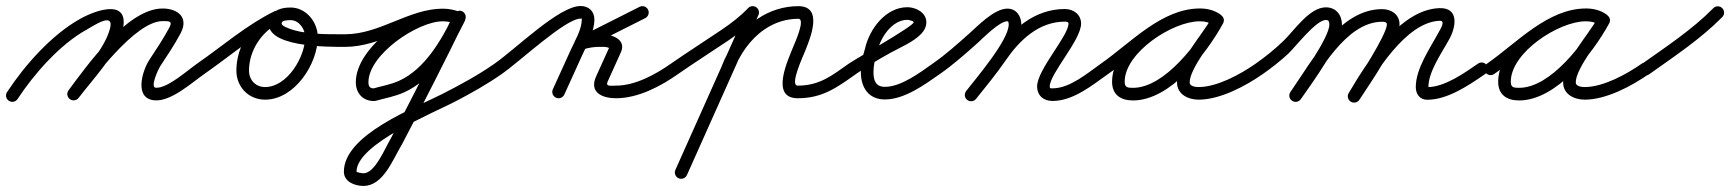

<svg xmlns="http://www.w3.org/2000/svg" viewBox="-41 -306 5758 639"><path d="M17.5 23.5C73.1 -60.9 157.7 -157.3 246.2 -206.7C271.4 -220.7 341 -268.9 324.7 -209.6C305.1 -138.1 232.9 -65.7 187.3 -5.7C180.3 3.5 182.1 16.7 191.3 23.7C200.5 30.7 213.7 28.9 220.7 19.7C270 -45 343.9 -120.5 365.3 -198.4C396.8 -313.2 282.2 -274.8 225.8 -243.3C131.2 -190.6 41.8 -89.8 -17.5 0.5C-23.9 10.1 -21.2 23.2 -11.5 29.5C-1.9 35.9 11.2 33.2 17.5 23.5ZM220.8 19.6C267.5 -42.8 409.2 -235.7 500 -235.7C519.8 -235.7 534.3 -236.8 523.4 -215.7C523.4 -215.7 523.4 -215.7 523.4 -215.8C523.4 -215.8 523.4 -215.8 523.4 -215.8C503.5 -178.1 479.9 -143.1 456.5 -107.5C432.6 -71.3 403.3 23.2 474.6 28C528.6 31.6 595.1 -29 639 -59.8C648.5 -66.5 650.9 -79.5 644.2 -89C637.5 -98.5 624.5 -100.9 615 -94.2C580.8 -70.3 516 -11.4 477.4 -14C457.3 -15.3 486.8 -77.3 491.5 -84.5C515.7 -121.1 539.9 -157.2 560.6 -196.2C560.6 -196.2 560.6 -196.2 560.6 -196.2C560.6 -196.3 560.6 -196.3 560.6 -196.3C587.8 -248.5 550.1 -277.7 500 -277.7C382.3 -277.7 247.9 -86.8 187.2 -5.6C180.2 3.7 182.1 16.9 191.4 23.8C200.7 30.8 213.9 28.9 220.8 19.6Z M609.7 -65.1C616.3 -55.5 629.4 -53.1 638.9 -59.7C721.2 -116.7 800.9 -186.8 890.6 -230.6C903 -236.7 904.8 -249.1 900.3 -258.5C895.9 -267.9 885.1 -274.4 872.5 -268.5C797.5 -233.8 745.7 -153.9 745.7 -71.2C745.7 -16.8 786.3 25.7 841.2 25.7C939.3 25.7 1016.6 -93.2 1016.6 -182.5C1016.6 -232.5 977.9 -281 926 -281C898.7 -281 867.3 -274 857.2 -244.9C857.2 -244.9 857.2 -245 857.2 -245C857.2 -245 857.2 -245.1 857.2 -245.1C821.9 -146.2 1059.8 -150.1 1108 -150C1119.6 -150 1129 -159.4 1129 -171C1129 -182.6 1119.6 -192 1108 -192C1048.3 -192.1 967.5 -189.8 912 -214.8C906.1 -217.5 893.8 -222.5 896.8 -230.9C896.8 -230.9 896.8 -231 896.8 -231C896.8 -231 896.8 -231.1 896.8 -231.1C899.5 -238.7 919.6 -239 926 -239C954.4 -239 974.6 -209.2 974.6 -182.5C974.6 -116.8 915.3 -16.3 841.2 -16.3C809.5 -16.3 787.7 -39.9 787.7 -71.2C787.7 -137.6 830 -202.5 890.2 -230.4C902.8 -236.2 904.5 -248.8 899.9 -258.3C895.4 -267.9 884.6 -274.4 872.2 -268.3C780.4 -223.5 699.1 -152.5 615.1 -94.3C605.5 -87.7 603.1 -74.6 609.7 -65.1Z M1108 -150C1228.6 -150.2 1328.5 -235.1 1432.4 -235.1C1445.7 -235.1 1462.1 -232.5 1474.3 -226.9C1486.9 -221.1 1497.6 -227.9 1501.9 -237.5C1506.2 -247.2 1504.2 -259.6 1491.4 -265.2C1472.8 -273.4 1452.6 -277.1 1432.4 -277.1C1325.8 -277.1 1143.2 -148.9 1143.2 -32.4C1143.2 4.4 1166.5 30.3 1204.4 30.3C1204.5 30.3 1205.9 30.1 1207.2 29.9C1208.6 29.7 1210 29.5 1210.1 29.4C1241.8 20.4 1274 15 1304.4 1.2C1400 -42.2 1460.2 -143.6 1504.8 -233.7C1506.7 -237.4 1507.8 -241.3 1508.6 -245.4C1509.3 -248.6 1502.5 -244.3 1496.4 -239.3C1490.3 -234.3 1484.9 -228.5 1488 -228.5C1488.4 -228.5 1468.3 -230.4 1467.1 -247.9C1467.1 -248.4 1467.1 -249.7 1467.1 -249.3C1467.1 -248.9 1467.7 -251.4 1468.3 -253.8C1468.8 -256.3 1469.4 -258.8 1469.2 -258.4C1401.6 -119.4 1331.2 18.3 1259.4 155.2C1259.4 155.3 1259.6 155 1259.7 154.7C1259.9 154.4 1260.1 154.1 1260.1 154.1C1240.3 186.5 1207.5 270.8 1168.5 270.8C1163.9 270.8 1145.5 267.3 1145.5 265.4C1145.5 173.5 1401.2 70 1475.7 31C1528.3 3.5 1580.3 -25.7 1629 -59.8C1638.5 -66.5 1640.9 -79.5 1634.2 -89C1627.5 -98.5 1614.5 -100.9 1605 -94.2C1550.4 -56 1491.6 -24.2 1432.4 6.1C1340.1 53.4 1103.5 141.4 1103.5 265.4C1103.5 299.2 1139.9 312.8 1168.5 312.8C1234.8 312.8 1266.4 224.4 1295.9 175.9C1295.9 175.9 1296.1 175.6 1296.3 175.3C1296.4 175 1296.6 174.8 1296.6 174.8C1368.6 37.4 1439.2 -100.6 1507 -240.1C1507.1 -240.4 1507.7 -242.5 1508.2 -244.6C1508.6 -246.8 1509.1 -248.9 1509.1 -249.3C1509.1 -260.7 1499.9 -270.5 1488 -270.5C1484.9 -270.5 1480 -267.8 1475.8 -264.4C1471.6 -260.9 1468.1 -256.7 1467.4 -253.6C1467.4 -253.2 1467.4 -252.7 1467.2 -252.3C1427.4 -172 1372.9 -76 1287.1 -37.1C1258.7 -24.2 1228.3 -19.4 1198.6 -10.9C1198.5 -10.9 1200 -11.1 1201.5 -11.3C1203 -11.5 1204.5 -11.7 1204.4 -11.7C1189.8 -11.7 1185.2 -18.5 1185.2 -32.4C1185.2 -124.4 1349.1 -235.1 1432.4 -235.1C1446.8 -235.1 1461.3 -232.6 1474.6 -226.8C1487.3 -221.2 1497.9 -227.9 1502.2 -237.4C1506.4 -247 1504.4 -259.3 1491.7 -265.1C1474 -273.2 1451.7 -277.1 1432.4 -277.1C1320 -277.1 1223.7 -192.1 1108 -192C1096.4 -192 1087 -182.6 1087 -171C1087 -159.4 1096.4 -150 1108 -150Z M1599.7 -65.1C1606.3 -55.5 1619.4 -53.1 1628.9 -59.7C1688.5 -100.9 1840.7 -244 1891 -244C1896.3 -244 1895.2 -245.8 1895.2 -241C1895.2 -208.1 1872.5 -170.6 1858.9 -140.7C1838.9 -96.7 1818.9 -52.7 1798.9 -8.7C1794.1 1.9 1798.8 14.3 1809.3 19.1C1819.9 23.9 1832.3 19.2 1837.1 8.7C1857.1 -35.3 1877.1 -79.3 1897.1 -123.3C1913.5 -159.4 1937.2 -200.8 1937.2 -241C1937.2 -268.7 1918.4 -286 1891 -286C1819.5 -286 1675 -142.7 1605.1 -94.3C1595.5 -87.7 1593.1 -74.6 1599.7 -65.1ZM2087.5 -283.2C2019.2 -248.8 1950.9 -214.4 1882.5 -179.9C1871.1 -174.1 1868.9 -162.5 1872.6 -153.3C1876.3 -144.1 1886 -137.3 1898.2 -141.1C1918.3 -147.4 1938.1 -150.8 1959.2 -150C1959.2 -150 1959.5 -150 1959.9 -150C1960.2 -150 1960.5 -150 1960.5 -150C1968.7 -150.2 1979.8 -150.1 1987.1 -145.8C1987.6 -145.6 1987.6 -145.8 1987.4 -146.2C1987.1 -147 1987.1 -149.2 1987 -148.9C1987 -148.9 1986.9 -148.8 1986.9 -148.8C1986.9 -148.7 1986.9 -148.7 1986.9 -148.7C1972.4 -116.7 1957.9 -84.7 1943.4 -52.7C1943.4 -52.7 1943.5 -52.7 1943.5 -52.8C1943.5 -52.8 1943.5 -52.9 1943.5 -52.9C1918 1.9 1963.9 21 2009 21C2082.5 21 2157.6 -18.6 2216.1 -59.8C2225.6 -66.5 2227.8 -79.6 2221.2 -89.1C2214.5 -98.6 2201.4 -100.8 2191.9 -94.2C2140.9 -58.3 2073.3 -21 2009 -21C1992 -21 1973 -16.6 1981.6 -35.1C1981.6 -35.1 1981.6 -35.2 1981.7 -35.2C1981.7 -35.3 1981.7 -35.3 1981.7 -35.3C1996.2 -67.3 2010.7 -99.3 2025.1 -131.3C2025.1 -131.3 2025.1 -131.3 2025.1 -131.2C2025.1 -131.2 2025 -131.1 2025 -131.1C2045.8 -175.7 1993 -192.9 1959.5 -192C1959.5 -192 1959.8 -192 1960.1 -192C1960.5 -192 1960.8 -192 1960.8 -192C1934.9 -193 1910.4 -188.9 1885.8 -181.2C1873.5 -177.4 1871.7 -164.8 1875.8 -154.6C1879.9 -144.4 1890 -136.6 1901.5 -142.4C1969.8 -176.8 2038.1 -211.3 2106.5 -245.7C2116.8 -250.9 2121 -263.6 2115.8 -273.9C2110.5 -284.3 2097.9 -288.5 2087.5 -283.2Z M2186.8 -65C2193.4 -55.5 2206.5 -53.1 2216 -59.8C2271.2 -98.2 2328 -134.2 2383.8 -171.8C2418.1 -195.1 2450.4 -219.9 2479.2 -250C2487.2 -258.3 2486.9 -271.6 2478.5 -279.7C2470.1 -287.7 2456.8 -287.4 2448.8 -279C2422.2 -251.1 2392.1 -228.2 2360.2 -206.6C2304.4 -168.8 2247.4 -132.8 2192 -94.2C2182.5 -87.6 2180.1 -74.5 2186.8 -65ZM2472.6 -283.7C2462 -288.4 2449.6 -283.6 2444.8 -273C2365.5 -95.6 2286.2 81.9 2206.8 259.4C2202.1 270 2206.8 282.4 2217.4 287.2C2228 291.9 2240.4 287.2 2245.2 276.6C2324.5 99.1 2403.8 -78.4 2483.2 -255.9C2487.9 -266.5 2483.2 -278.9 2472.6 -283.7ZM2399.6 -69.4C2420.5 -123.7 2455.1 -175.2 2503.6 -208.3C2536.9 -231.1 2575.6 -243.5 2616 -243.5C2640.9 -243.5 2604 -162.8 2599.8 -152.2C2582.1 -107.6 2520.5 21 2614 21C2696.7 21 2744.9 -15.2 2808.1 -59.8C2817.6 -66.5 2819.8 -79.6 2813.2 -89.1C2806.5 -98.6 2793.4 -100.8 2783.9 -94.2C2728.3 -54.9 2686.9 -21 2614 -21C2586 -21 2630.9 -116.9 2638.8 -136.7C2655.4 -178.5 2700.5 -285.5 2616 -285.5C2567.2 -285.5 2520.2 -270.5 2479.9 -243C2424.3 -205.1 2384.4 -146.8 2360.4 -84.6C2356.2 -73.7 2361.6 -61.6 2372.4 -57.4C2383.3 -53.2 2395.4 -58.6 2399.6 -69.4Z M2808 -59.8C2845.3 -85.8 2884.2 -109.2 2924.1 -131.1C2956.9 -149.1 2999.3 -166.4 3025.3 -193.8C3035.3 -204.3 3042 -217.2 3042 -232C3042 -264.1 3007.3 -282 2979 -282C2905.6 -282 2851.2 -207.5 2837.5 -142.4C2837.5 -142.3 2837.6 -142.8 2837.7 -143.2C2837.8 -143.7 2837.9 -144.1 2837.9 -144.1C2829.9 -118 2824 -93.8 2824 -66C2824 -15.5 2849.1 25 2904 25C2969.4 25 3036.1 -24.1 3087 -59.8C3096.5 -66.5 3098.9 -79.5 3092.2 -89C3085.5 -98.5 3072.5 -100.9 3063 -94.2C3020.8 -64.7 2958.7 -17 2904 -17C2873.2 -17 2866 -38.9 2866 -66C2866 -89.5 2871.3 -109.8 2878.1 -131.9C2878.1 -131.9 2878.2 -132.3 2878.3 -132.8C2878.4 -133.2 2878.5 -133.6 2878.5 -133.6C2888 -178.5 2926.5 -240 2979 -240C2983.3 -240 3000 -236 3000 -232C3000 -219.1 2808.2 -111.1 2784 -94.2C2774.5 -87.6 2772.1 -74.5 2778.8 -65C2785.4 -55.5 2798.5 -53.1 2808 -59.8Z M3057.7 -65C3064.3 -55.5 3077.4 -53.1 3087 -59.7C3131.4 -90.5 3171.7 -126.6 3212 -162.4C3230.7 -179.2 3285.3 -235.3 3311.7 -235.3C3316.1 -235.3 3316.1 -227.4 3316.1 -224.4C3316.1 -172.6 3209.9 -48.5 3174.4 -2.9C3167.3 6.3 3169 19.5 3178.1 26.6C3187.3 33.7 3200.5 32 3207.6 22.9C3251 -33 3358.1 -156.1 3358.1 -224.4C3358.1 -252 3341.8 -277.3 3311.7 -277.3C3268.1 -277.3 3214.5 -220.9 3184 -193.8C3145 -159.1 3106 -124 3063 -94.3C3053.5 -87.7 3051.1 -74.6 3057.7 -65ZM3207.4 23.1C3240.7 -18.7 3275.1 -60 3305.3 -104.1C3351.8 -172 3415.9 -234 3503.2 -234C3507.8 -234 3515.1 -233.4 3515.1 -227.5C3515.1 -186.5 3410.7 -73.8 3410.7 -18.6C3410.7 12.1 3432.1 30 3462 30C3530.6 30 3593.5 -21.8 3647.1 -59.9C3656.6 -66.6 3658.8 -79.7 3652.1 -89.1C3645.4 -98.6 3632.3 -100.8 3622.9 -94.1C3577.5 -62 3519.5 -12 3462 -12C3454.6 -12 3452.7 -11.6 3452.7 -18.6C3452.7 -60.7 3557 -172.8 3557 -227.5C3557 -257.9 3531.7 -276 3503.2 -276C3401.2 -276 3325.3 -207.8 3270.7 -127.9C3241.1 -84.6 3207.3 -44.1 3174.6 -3.1C3167.4 6 3168.8 19.2 3177.9 26.4C3187 33.6 3200.2 32.2 3207.4 23.1Z M3617.8 -65C3624.4 -55.5 3637.5 -53.1 3647 -59.8C3737 -122.3 3837.9 -235.8 3952.6 -235.8C3967.6 -235.8 3983.4 -232.8 3995.8 -223.9C4006.6 -216.2 4018.1 -221.6 4024 -230.7C4029.8 -239.8 4030.1 -252.5 4018.5 -259.2C3996.2 -272.1 3977.7 -277.1 3951.3 -277.1C3838 -277.1 3660.1 -155.6 3660.1 -34.2C3660.1 9.6 3689 28.3 3729.7 28.3C3854.8 28.3 3975.3 -129 4029.4 -227.9C4036.1 -240.2 4030.3 -251.4 4021.1 -256.4C4011.9 -261.5 3999.3 -260.4 3992.6 -248.1C3958.3 -185.6 3876.3 -101.5 3876.3 -31.6C3876.3 8 3913.3 25.7 3948 25.7C4019.7 25.7 4104.6 -19.6 4162 -59.8C4171.5 -66.5 4173.9 -79.5 4167.2 -89C4160.5 -98.5 4147.5 -100.9 4138 -94.2C4088.1 -59.3 4010.4 -16.3 3948 -16.3C3938.5 -16.3 3918.3 -18.3 3918.3 -31.6C3918.3 -79.6 4002.3 -178.4 4029.4 -227.9C4036.1 -240.2 4030.3 -251.4 4021.1 -256.4C4011.9 -261.5 3999.3 -260.4 3992.6 -248.1C3947 -164.9 3836 -13.7 3729.7 -13.7C3711.9 -13.7 3702.1 -14.7 3702.1 -34.2C3702.1 -131.4 3862 -235.1 3951.3 -235.1C3970.5 -235.1 3981.7 -232 3997.5 -222.8C4009 -216.1 4020.1 -221.1 4025.6 -229.6C4031.1 -238.2 4031.1 -250.3 4020.2 -258.1C4000.6 -272.1 3976.5 -277.8 3952.6 -277.8C3824.7 -277.8 3721.9 -162.9 3623 -94.2C3613.5 -87.6 3611.1 -74.5 3617.8 -65Z M4132.8 -65C4139.4 -55.5 4152.5 -53.1 4162 -59.8C4191 -80 4218.8 -102 4244.9 -125.8C4268.9 -147.7 4338.6 -239.6 4371.6 -239.6C4381.5 -239.6 4383.2 -233.1 4383.2 -224C4383.2 -179.8 4281.9 -40.3 4253.8 0C4247.1 9.5 4249.5 22.6 4259 29.2C4268.5 35.9 4281.6 33.5 4288.2 24C4323.8 -27 4425.2 -164.3 4425.2 -224C4425.2 -256.3 4405.3 -281.6 4371.6 -281.6C4316.8 -281.6 4266.2 -204.1 4230.2 -169.5C4201.5 -142 4170.6 -117 4138 -94.2C4128.5 -87.6 4126.1 -74.5 4132.8 -65ZM4288.2 24C4350.4 -65.1 4437.7 -233.6 4559.1 -233.6C4565.1 -233.6 4574.8 -232.9 4574.8 -225.1C4574.8 -190.6 4473.2 -35.5 4448.4 2.5C4442.1 12.2 4444.8 25.3 4454.5 31.6C4464.2 37.9 4477.3 35.2 4483.6 25.5C4517.3 -26.3 4616.8 -169 4616.8 -225.1C4616.8 -257.9 4589.4 -275.6 4559.1 -275.6C4416.6 -275.6 4325.7 -103.2 4253.8 0C4247.1 9.5 4249.5 22.6 4259 29.2C4268.5 35.9 4281.6 33.5 4288.2 24ZM4454.9 32.6C4464.8 38.5 4477.7 35.3 4483.7 25.3C4534.3 -59.5 4637 -232.8 4750.7 -236.9C4771.4 -237.6 4752.4 -208.5 4746.7 -197.9C4717.7 -144 4670.9 -78.1 4670.9 -16.1C4670.9 7 4684.3 26 4709 26C4777.4 26 4847.9 -22.6 4901.9 -59.7C4911.5 -66.3 4913.9 -79.3 4907.3 -88.9C4900.7 -98.5 4887.7 -100.9 4878.1 -94.3C4832.5 -62.9 4767.2 -16 4709 -16C4708.4 -16 4711 -15 4711.7 -14.4C4714.1 -12.3 4712.9 -10.2 4712.9 -16.1C4712.9 -68.9 4758.6 -131.2 4783.7 -178.1C4805.2 -218.1 4814.8 -281.2 4749.3 -278.9C4615.6 -274.1 4507.8 -97.1 4447.6 3.8C4441.7 13.7 4444.9 26.6 4454.9 32.6Z M4902.8 -65C4909.4 -55.5 4922.5 -53.1 4932 -59.8C5022 -122.3 5122.9 -235.8 5237.6 -235.8C5252.6 -235.8 5268.4 -232.8 5280.8 -223.9C5291.6 -216.2 5303.1 -221.6 5309 -230.7C5314.8 -239.8 5315.1 -252.5 5303.5 -259.2C5281.2 -272.1 5262.7 -277.1 5236.3 -277.1C5123 -277.1 4945.1 -155.6 4945.1 -34.2C4945.1 9.6 4974 28.3 5014.7 28.3C5139.8 28.3 5260.3 -129 5314.4 -227.9C5321.1 -240.2 5315.3 -251.4 5306.1 -256.4C5296.9 -261.5 5284.3 -260.4 5277.6 -248.1C5243.3 -185.6 5161.3 -101.5 5161.3 -31.6C5161.3 8 5198.3 25.7 5233 25.7C5304.7 25.7 5389.6 -19.6 5447 -59.8C5456.5 -66.5 5458.9 -79.5 5452.2 -89C5445.5 -98.5 5432.5 -100.9 5423 -94.2C5373.1 -59.3 5295.4 -16.3 5233 -16.3C5223.5 -16.3 5203.3 -18.3 5203.3 -31.6C5203.3 -79.6 5287.3 -178.4 5314.4 -227.9C5321.1 -240.2 5315.3 -251.4 5306.1 -256.4C5296.9 -261.5 5284.3 -260.4 5277.6 -248.1C5232 -164.9 5121 -13.7 5014.7 -13.7C4996.9 -13.7 4987.1 -14.7 4987.1 -34.2C4987.1 -131.4 5147 -235.1 5236.3 -235.1C5255.5 -235.1 5266.7 -232 5282.5 -222.8C5294 -216.1 5305.1 -221.1 5310.6 -229.6C5316.1 -238.2 5316.1 -250.3 5305.2 -258.1C5285.6 -272.1 5261.5 -277.8 5237.6 -277.8C5109.7 -277.8 5006.9 -162.9 4908 -94.2C4898.5 -87.6 4896.1 -74.5 4902.8 -65Z M5417.9 -63.5C5424.6 -54 5437.7 -51.8 5447.2 -58.5C5530.4 -117.7 5619.3 -176.4 5691 -249.3C5699.1 -257.5 5699 -270.8 5690.7 -279C5682.5 -287.1 5669.2 -287 5661 -278.7C5591.1 -207.6 5504 -150.4 5422.8 -92.8C5413.4 -86.1 5411.2 -73 5417.9 -63.5Z"/></svg>

Font: FRB American Cursive Guidelines Arrows Medium
Style: Italic
Weight: 500
Italic angle: -25°
Version: Version 2.0;Modular Font Editor K font №1